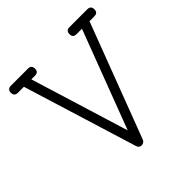

<svg xmlns="http://www.w3.org/2000/svg" viewBox="-176 -806 947 947"><g transform="rotate(-45 297.0 -332.5)"><path d="M129.9 -615.7H155.3C171.9 -615.7 180.2 -623.9 180.2 -640.1C180.2 -656.7 171.9 -665 155.3 -665H36.6C20 -665 11.7 -656.7 11.7 -640.1C11.7 -623.9 20 -615.7 36.6 -615.7H78.1L262.2 -18.6C266.1 -6.5 273.3 -0.5 283.7 -0.5C289.2 -0.5 294.2 -1.9 298.6 -4.6C303 -7.4 306.3 -11.6 308.6 -17.1L535.6 -615.7H569.3C585.9 -615.7 594.2 -623.9 594.2 -640.1C594.2 -656.7 585.9 -665 569.3 -665H444.8C428.5 -665 420.4 -656.7 420.4 -640.1C420.4 -623.9 428.5 -615.7 444.8 -615.7H482.9L288.1 -101.6Z"/></g></svg>

Font: Nathan
Style: Regular
Weight: 400
Designer: Peter Wiegel
Foundry: Peter Wiegel
Version: Version 1.001 2009